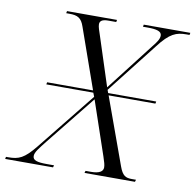

<svg xmlns="http://www.w3.org/2000/svg" viewBox="-130 -795 892 877"><g transform="rotate(10 316.5 -357.0)"><path d="M-50 0H172L175 -10H142C96 -10 76 -16 76 -36C76 -54 94 -75 123 -112L305 -339L390 -89C398 -64 402 -53 402 -40C402 -21 384 -10 346 -10H321L318 0H552L555 -10H536C507 -10 492 -17 477 -59L365 -368H582L584 -378H361L356 -392L539 -626C590 -693 620 -704 667 -704H681L683 -714H467L465 -704H487C528 -704 552 -698 552 -678C552 -662 541 -646 523 -624L352 -403L279 -628C271 -652 265 -668 265 -680C265 -695 275 -704 304 -704H341L343 -714H111L109 -704H124C162 -704 180 -695 193 -656L291 -378H78L76 -368H294L301 -350L86 -82C36 -20 11 -10 -37 -10H-48Z"/></g></svg>

Font: Noto Serif Display Light
Style: Italic
Weight: 300
Italic angle: -12°
Designer: Monotype Design Team
Foundry: Monotype Imaging Inc.
Version: Version 2.009